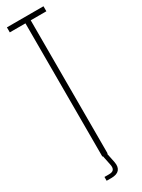

<svg xmlns="http://www.w3.org/2000/svg" viewBox="-241 -823 710 962"><g transform="rotate(-30 114.0 -342.0)"><path d="M99 0V-771H8.5V-800H220V-771H129.5V0ZM57 115.5V93.5H84Q103.5 93.5 110.5 84Q117.5 74.5 113.5 55L102 -1H126.5L138 55Q143.5 84.5 130 100Q116.5 115.5 84 115.5Z"/></g></svg>

Font: Big Shoulders Display Thin ExtraLight
Style: Regular
Weight: 250
Version: Version 2.002